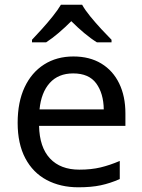

<svg xmlns="http://www.w3.org/2000/svg" viewBox="-20 -786 604 816"><path d="M292 -546Q361 -546 410.5 -516Q460 -486 486.5 -431.5Q513 -377 513 -304V-251H146Q148 -160 192.5 -112.5Q237 -65 317 -65Q368 -65 407.5 -74.5Q447 -84 489 -102V-25Q448 -7 408 1.5Q368 10 313 10Q237 10 178.5 -21Q120 -52 87.5 -113.5Q55 -175 55 -264Q55 -352 84.5 -415Q114 -478 167.5 -512Q221 -546 292 -546ZM291 -474Q228 -474 191.5 -433.5Q155 -393 148 -321H421Q420 -389 389 -431.5Q358 -474 291 -474ZM329 -766Q341 -744 363.5 -716.5Q386 -689 410.5 -662.5Q435 -636 454 -617V-606H392Q366 -622 338 -645.5Q310 -669 283 -696Q256 -669 229 -646Q202 -623 176 -606H116V-617Q135 -637 158.5 -663Q182 -689 204 -716.5Q226 -744 239 -766Z"/></svg>

Font: Noto Sans Myanmar UI
Style: Regular
Weight: 400
Designer: Monotype Design Team
Foundry: Monotype Imaging Inc.
Version: Version 2.103; ttfautohint (v1.8.4.7-5d5b)